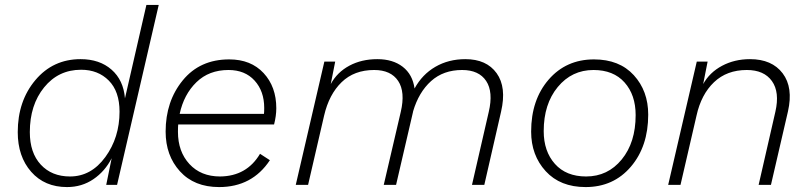

<svg xmlns="http://www.w3.org/2000/svg" viewBox="-20 -750 3284 779"><path d="M252 9Q161 9 106.5 -53Q52 -115 52 -214Q52 -340 123.5 -425Q195 -510 307 -510Q384 -510 432.5 -467.5Q481 -425 487 -351L574 -730H624L455 0H411L433 -108Q406 -55 359 -23Q312 9 252 9ZM264 -34Q350 -34 407.5 -113Q465 -192 465 -297Q465 -379 421.5 -423Q378 -467 309 -467Q217 -467 159 -395.5Q101 -324 101 -214Q101 -130 145.5 -82Q190 -34 264 -34Z M1092 -245H703Q702 -235 702 -215Q702 -135 748.5 -84.5Q795 -34 873 -34Q981 -35 1035 -126L1075 -100Q1003 9 869 9Q768 9 710 -55Q652 -119 652 -216Q652 -339 721.5 -424Q791 -509 910 -509Q998 -509 1049.5 -453.5Q1101 -398 1101 -311Q1101 -280 1092 -245ZM907 -466Q828 -466 777 -416.5Q726 -367 709 -288H1051Q1052 -296 1052 -312Q1052 -380 1013 -423Q974 -466 907 -466Z M1868 -510Q1954 -510 1995 -453Q2036 -396 2013 -297L1945 0H1895L1963 -296Q1982 -377 1952.5 -421.5Q1923 -466 1855 -466Q1779 -466 1729 -421Q1679 -376 1656 -298V-297L1587 0H1537L1606 -296Q1625 -377 1595.5 -421.5Q1566 -466 1498 -466Q1417 -466 1366 -416.5Q1315 -367 1295 -281L1230 0H1180L1296 -500H1340L1322 -409Q1348 -457 1397.5 -483.5Q1447 -510 1511 -510Q1574 -510 1614 -479Q1654 -448 1662 -391Q1693 -448 1746.5 -479Q1800 -510 1868 -510Z M2356 9Q2253 9 2194 -55.5Q2135 -120 2135 -216Q2135 -345 2206 -427Q2277 -509 2390 -509Q2493 -509 2551.5 -445Q2610 -381 2610 -285Q2610 -156 2539.5 -73.5Q2469 9 2356 9ZM2358 -34Q2446 -34 2502.5 -103Q2559 -172 2559 -283Q2559 -365 2514 -415.5Q2469 -466 2388 -466Q2300 -466 2243 -397Q2186 -328 2186 -218Q2186 -136 2231.5 -85Q2277 -34 2358 -34Z M3023 -510Q3112 -510 3155.5 -452.5Q3199 -395 3177 -298L3108 0H3058L3126 -297Q3144 -376 3112 -421Q3080 -466 3010 -466Q2929 -466 2877 -416.5Q2825 -367 2806 -281L2741 0H2691L2807 -500H2851L2833 -409Q2859 -456 2909.5 -483Q2960 -510 3023 -510Z"/></svg>

Font: Elaine Sans Light
Style: Italic
Weight: 300
Italic angle: -13°
Designer: Wei Huang
Foundry: Wei Huang
Version: Version 2.001;December 24, 2019;FontCreator 12.0.0.2547 64-b